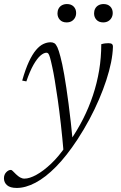

<svg xmlns="http://www.w3.org/2000/svg" viewBox="-82 -673 596 947"><path d="M48 -271.5 27.5 -275.5Q43.5 -332 60.5 -368.5Q77.5 -405 95.5 -426.2Q113.5 -447.5 131.8 -456Q150 -464.5 167.5 -464.5Q178.5 -464.5 186.2 -459.8Q194 -455 201 -439.8Q208 -424.5 216 -393.5Q224.5 -363 234.8 -304.5Q245 -246 256.2 -161Q267.5 -76 278 35.5L232 80.5Q225.5 4.5 218 -61.8Q210.5 -128 202.8 -182Q195 -236 188.2 -276.8Q181.5 -317.5 176 -341.5Q169 -374.5 164.5 -389.5Q160 -404.5 156.2 -408.8Q152.5 -413 147.5 -413Q134 -413 117.5 -398.8Q101 -384.5 83.2 -353.5Q65.5 -322.5 48 -271.5ZM244 45.5 261.5 24.5Q299 -29.5 327.8 -86.2Q356.5 -143 376.5 -203Q396.5 -263 407 -326Q417.5 -389 417.5 -455Q428 -458 436.5 -459Q445 -460 453 -460Q465 -460 470.2 -455.8Q475.5 -451.5 475 -441Q474 -406.5 465.8 -365.2Q457.5 -324 442.5 -278Q427.5 -232 406.5 -183Q385.5 -134 358.8 -84Q332 -34 300 15Q246.5 96.5 194.2 149.5Q142 202.5 93 228.2Q44 254 0.5 254Q-32 254 -47.2 240.5Q-62.5 227 -62.5 206.5Q-62.5 188.5 -51.5 176.8Q-40.5 165 -28 165Q-24.5 165 -18.8 170.8Q-13 176.5 -3.5 186Q6.5 196 17 202Q27.5 208 38.5 208Q63.5 208 98 189Q132.5 170 170.5 134Q208.5 98 244 45.5ZM246.5 -562.5Q225.5 -562.5 213.5 -575.2Q201.5 -588 201.5 -607Q201.5 -620 207 -630.5Q212.5 -641 223.2 -647Q234 -653 248.5 -653Q269 -653 281.2 -640.8Q293.5 -628.5 293.5 -609Q293.5 -596 287.8 -585.5Q282 -575 271.8 -568.8Q261.5 -562.5 246.5 -562.5ZM427 -562.5Q406 -562.5 394 -575.2Q382 -588 382 -607Q382 -620 387.5 -630.5Q393 -641 403.8 -647Q414.5 -653 429 -653Q449.5 -653 461.8 -640.8Q474 -628.5 474 -609Q474 -596 468.2 -585.5Q462.5 -575 452 -568.8Q441.5 -562.5 427 -562.5Z"/></svg>

Font: Newsreader Light
Style: Italic
Weight: 300
Italic angle: -17°
Designer: Hugues Gentile
Foundry: Production Type
Version: Version 1.003